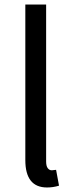

<svg xmlns="http://www.w3.org/2000/svg" viewBox="-20 -816 324 849"><path d="M92 -108V-796H184V-102Q184 -82 191 -72.5Q198 -63 209 -63Q210 -63 228 -65L241 5Q215 13 188 13Q92 13 92 -108Z"/></svg>

Font: Merged Yaku Han JP
Style: Regular
Weight: 400
Designer: Ryoko NISHIZUKA 西塚涼子 (kana, bopomofo & ideographs); Paul D. Hunt (Latin, Greek & Cyrillic); Sandoll Communications 산돌커뮤니
Foundry: Adobe
Version: Version 2.004